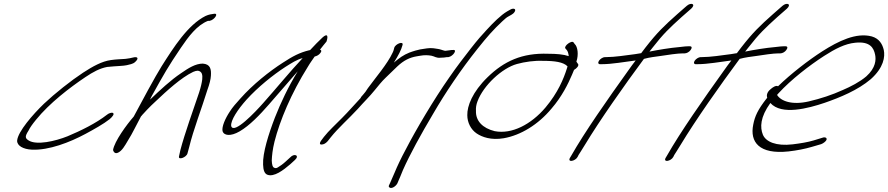

<svg xmlns="http://www.w3.org/2000/svg" viewBox="-20 -740 4510 975"><path d="M67 -26C66 0 98 18 142 20C228 24 334 -17 414 -60C455 -82 507 -111 537 -135C551 -147 562 -161 554 -166C548 -171 531 -164 524 -158C468 -114 390 -76 323 -48C261 -23 165 -1 125 -27C108 -38 105 -46 125 -77C132 -92 145 -110 163 -132C231 -216 334 -295 413 -348C453 -375 487 -393 524 -400C535 -401 549 -402 558 -403C578 -405 606 -405 624 -409C638 -413 654 -414 666 -425C687 -444 679 -454 656 -448C642 -445 636 -443 617 -441C591 -439 570 -439 543 -435C498 -429 451 -403 402 -371C341 -331 259 -266 203 -213C147 -159 71 -72 67 -26Z M801 -404C770 -355 694 -214 659 -148C623 -107 561 -22 554 22C556 28 562 44 580 35C600 25 613 2 630 -27C653 -63 673 -107 696 -149C699 -152 701 -154 702 -156L727 -183C740 -197 755 -211 770 -225C827 -279 900 -346 961 -375C970 -379 978 -381 985 -381C1007 -377 1009 -359 1007 -337C1005 -320 1000 -298 991 -270C961 -181 918 -62 896 22L889 54C884 75 927 59 932 39L941 6C961 -78 1006 -195 1033 -283C1044 -313 1050 -337 1051 -356C1053 -388 1049 -414 1010 -417C973 -417 938 -395 899 -368C848 -334 792 -282 745 -237C745 -236 743 -236 742 -235L751 -253C813 -365 834 -402 899 -498C937 -554 980 -612 1036 -634H1044C1070 -639 1092 -674 1067 -670C1053 -668 1042 -667 1024 -659C934 -614 862 -500 801 -404Z M1148 -175C1122 -136 1106 -96 1110 -75C1116 -51 1151 -46 1197 -73C1247 -102 1299 -156 1346 -210C1395 -265 1443 -323 1492 -378C1442 -296 1406 -219 1376 -143C1344 -60 1313 38 1316 96C1317 124 1323 141 1337 147C1371 161 1419 124 1454 94L1478 72C1503 49 1474 37 1454 59L1431 80C1417 93 1403 103 1391 110C1385 114 1378 115 1373 112C1364 109 1361 96 1360 75C1361 51 1364 19 1374 -21C1401 -127 1458 -265 1544 -402C1555 -421 1568 -438 1578 -453C1588 -455 1600 -461 1607 -471C1614 -480 1613 -485 1605 -488C1618 -505 1629 -518 1638 -529C1648 -559 1642 -572 1617 -549C1605 -538 1571 -504 1555 -486C1554 -485 1552 -485 1551 -485C1501 -473 1466 -454 1417 -422C1348 -378 1264 -311 1201 -240C1179 -216 1160 -194 1148 -175ZM1232 -234C1290 -298 1366 -359 1429 -400C1461 -420 1486 -437 1517 -445C1451 -375 1383 -291 1316 -216C1278 -173 1167 -55 1154 -100C1150 -128 1188 -185 1232 -234Z M1610 -25C1603 -15 1602 -6 1612 -6C1624 -6 1634 -12 1644 -23L1659 -42C1698 -91 1752 -138 1797 -187C1825 -219 1858 -251 1882 -281C1900 -303 1919 -327 1938 -345C1958 -365 1978 -384 1998 -403C2030 -433 2060 -448 2096 -454L2114 -457C2135 -461 2155 -460 2171 -457C2187 -454 2196 -444 2218 -447C2227 -447 2242 -448 2250 -450H2257C2282 -454 2305 -491 2279 -486H2273C2262 -484 2253 -484 2242 -482C2238 -482 2236 -483 2232 -484L2219 -488C2213 -490 2208 -491 2201 -492L2181 -495C2160 -498 2134 -492 2113 -489L2089 -483C2080 -480 2069 -477 2059 -473C2029 -461 2008 -446 1980 -422C2002 -457 2018 -487 2024 -511C2031 -534 1987 -517 1982 -497C1979 -488 1980 -485 1974 -473C1948 -416 1885 -343 1848 -292L1836 -274C1830 -266 1822 -257 1815 -249C1813 -247 1812 -245 1812 -243C1780 -209 1750 -174 1717 -141C1686 -109 1649 -76 1625 -45Z M2261 -346C2183 -235 2091 -79 2042 16C2015 66 1997 105 1985 134C1972 163 1964 181 1961 189L1955 202C1953 207 1955 210 1958 212C1967 220 1989 208 1998 191L2003 179C2007 170 2015 152 2026 124C2062 43 2117 -57 2180 -163C2242 -270 2321 -387 2404 -491C2455 -555 2485 -589 2531 -632C2544 -644 2553 -652 2561 -656L2577 -665C2582 -668 2589 -673 2592 -678C2600 -689 2596 -696 2586 -696C2581 -696 2576 -694 2571 -691L2555 -682C2523 -663 2485 -625 2451 -588C2430 -566 2403 -535 2371 -494C2339 -453 2301 -404 2261 -346Z M2456 -348C2379 -273 2352 -202 2353 -155C2353 -118 2371 -82 2401 -62C2428 -44 2474 -27 2538 -38C2624 -53 2713 -107 2781 -189C2833 -249 2865 -314 2885 -361L2895 -385C2909 -393 2920 -406 2916 -414L2907 -427C2919 -462 2914 -503 2898 -517L2893 -524C2885 -538 2842 -507 2851 -494C2859 -485 2864 -481 2867 -463C2868 -461 2867 -458 2868 -455C2841 -464 2806 -467 2764 -467C2631 -472 2539 -429 2456 -348ZM2405 -226C2435 -306 2529 -394 2605 -415C2645 -426 2694 -433 2737 -431C2797 -431 2841 -425 2862 -403L2859 -393C2842 -339 2813 -269 2750 -194C2677 -108 2579 -57 2492 -74C2431 -89 2395 -126 2397 -177C2396 -192 2398 -208 2405 -226Z M3022 -432C3015 -422 3018 -414 3027 -414H3035C3089 -414 3151 -426 3208 -433C3195 -416 3182 -399 3169 -380C3065 -235 2950 -71 2880 52L2874 62C2861 86 2901 79 2913 57L2918 47C2922 40 2934 23 2950 -4C3026 -130 3150 -306 3250 -441C3279 -449 3307 -452 3336 -456C3369 -461 3420 -469 3448 -469H3457C3467 -469 3480 -476 3487 -486C3495 -497 3494 -505 3483 -505H3474C3468 -505 3453 -504 3430 -501C3383 -497 3323 -487 3278 -478C3283 -485 3288 -491 3293 -497C3349 -569 3379 -597 3442 -654L3490 -696C3515 -719 3490 -730 3467 -710L3418 -667C3353 -609 3318 -576 3258 -499C3251 -490 3244 -480 3236 -470C3227 -469 3215 -467 3205 -465C3159 -459 3101 -450 3059 -450H3052C3042 -450 3028 -441 3022 -432Z M3508 -432C3501 -422 3504 -414 3513 -414H3521C3575 -414 3637 -426 3694 -433C3681 -416 3668 -399 3655 -380C3551 -235 3436 -71 3366 52L3360 62C3347 86 3387 79 3399 57L3404 47C3408 40 3420 23 3436 -4C3512 -130 3636 -306 3736 -441C3765 -449 3793 -452 3822 -456C3855 -461 3906 -469 3934 -469H3943C3953 -469 3966 -476 3973 -486C3981 -497 3980 -505 3969 -505H3960C3954 -505 3939 -504 3916 -501C3869 -497 3809 -487 3764 -478C3769 -485 3774 -491 3779 -497C3835 -569 3865 -597 3928 -654L3976 -696C4001 -719 3976 -730 3953 -710L3904 -667C3839 -609 3804 -576 3744 -499C3737 -490 3730 -480 3722 -470C3713 -469 3701 -467 3691 -465C3645 -459 3587 -450 3545 -450H3538C3528 -450 3514 -441 3508 -432Z M3893 -287C3872 -270 3873 -253 3876 -243L3873 -240C3828 -183 3813 -149 3805 -107C3787 -19 3835 45 3984 29C4028 24 4068 16 4102 6L4150 -8C4156 -10 4162 -14 4167 -18C4187 -34 4176 -45 4161 -42L4112 -27C4082 -18 4046 -12 4005 -7C3921 3 3869 -20 3854 -56C3839 -93 3840 -145 3892 -217C3949 -153 4085 -190 4168 -218C4246 -245 4336 -282 4402 -338C4468 -397 4475 -452 4468 -486C4461 -516 4445 -544 4407 -555C4328 -576 4238 -532 4155 -479C4085 -434 3997 -366 3931 -302C3920 -308 3903 -296 3893 -287ZM3926 -258 3933 -266C3997 -336 4092 -409 4165 -456C4221 -492 4271 -518 4323 -523C4398 -531 4417 -497 4424 -462C4429 -437 4428 -396 4379 -352C4346 -324 4300 -300 4260 -283C4205 -258 4147 -239 4087 -225C4001 -205 3945 -227 3926 -258Z"/></svg>

Font: Stray Cat
Style: UltObl
Weight: 400
Version: Version 1.0